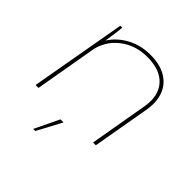

<svg xmlns="http://www.w3.org/2000/svg" viewBox="-183 -669 980 980"><g transform="rotate(45 307.5 -178.5)"><path d="M141 -520H155Q154 -506 152 -490Q150 -474 147 -455Q143 -424 138 -393L137 -385L70 0H49ZM355 -524Q425 -524 470 -496.5Q515 -469 532 -421.5Q549 -374 539 -315L484 0H464L519 -317Q534 -404 489.5 -454.5Q445 -505 351 -505Q265 -505 202.5 -455.5Q140 -406 126 -325L123 -379Q152 -446 214 -485Q276 -524 355 -524ZM263 34H285L214 167H199Z"/></g></svg>

Font: Fixel Italic Variable 20240409 Display Thin
Style: Italic
Weight: 100
Italic angle: -10°
Designer: AlfaBravo + MacPaw
Foundry: Kyrylo Tkachov, Marchela Mozhyna, Serhii Makarenko, Maria Weinstein, Zakhar Kryvoshyya
Version: Version 1.211;Glyphs 3.2 (3225)